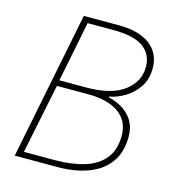

<svg xmlns="http://www.w3.org/2000/svg" viewBox="-101 -744 751 829"><g transform="rotate(15 275.0 -330.0)"><path d="M40 0 172 -660H328Q420 -660 469 -622Q518 -584 518 -518Q518 -468 493.5 -432.5Q469 -397 434 -377Q399 -357 368 -352V-348Q400 -341 429 -323.5Q458 -306 476 -277Q494 -248 494 -206Q494 -136 461 -90.5Q428 -45 368.5 -22.5Q309 0 230 0ZM142 -364H260Q374 -364 431 -407Q488 -450 488 -516Q488 -572 446 -603Q404 -634 312 -634H196ZM74 -26H212Q287 -26 344 -43.5Q401 -61 432.5 -100Q464 -139 464 -203Q464 -267 415.5 -302.5Q367 -338 278 -338H138Z"/></g></svg>

Font: Source Sans 3 VF
Style: Italic
Weight: 200
Italic angle: -11°
Designer: Paul D. Hunt
Foundry: Adobe Systems Incorporated
Version: Version 3.042;hotconv 1.0.118;makeotfexe 2.5.65603